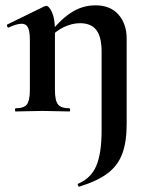

<svg xmlns="http://www.w3.org/2000/svg" viewBox="-20 -418 549 720"><path d="M277 282Q275 283 272.5 277.5Q270 272 273 271Q322 250 341.5 203Q361 156 361 71V-225Q361 -279 341.5 -305Q322 -331 280 -331Q250 -331 218.5 -316Q187 -301 168 -275L163 -287Q198 -337 242 -367.5Q286 -398 338 -398Q394 -398 424.5 -363Q455 -328 455 -273V48Q455 114 438.5 158.5Q422 203 383.5 232Q345 261 277 282ZM39 0Q36 0 36 -6Q36 -12 39 -12Q70 -12 81 -26.5Q92 -41 92 -81V-269Q92 -300 85 -314.5Q78 -329 61 -329Q52 -329 40 -325.5Q28 -322 13 -315Q9 -313 7 -319Q5 -325 7 -326L146 -394Q152 -396 153 -396Q164 -396 175 -372Q186 -348 186 -303V-81Q186 -41 197.5 -26.5Q209 -12 240 -12Q243 -12 243 -6Q243 0 240 0Q220 0 194 -1Q168 -2 139 -2Q111 -2 85 -1Q59 0 39 0Z"/></svg>

Font: Cormorant
Style: Bold
Weight: 700
Designer: Christian Thalmann (Catharsis Fonts)
Foundry: Catharsis Fonts
Version: Version 4.000